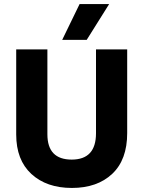

<svg xmlns="http://www.w3.org/2000/svg" viewBox="-20 -918 708 948"><path d="M408 -721H287L373 -898H519ZM608 -261Q608 -129 534 -59.5Q460 10 335 10Q210 10 135 -59Q60 -128 60 -254V-674H214V-255Q214 -130 334 -130Q454 -130 454 -260V-674H608Z"/></svg>

Font: Hind Jalandhar
Style: Bold
Weight: 700
Designer: Namrata Goyal
Foundry: Indian Type Foundry
Version: Version 0.702;PS 1.0;hotconv 1.0.81;makeotf.lib2.5.63406